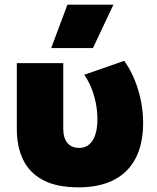

<svg xmlns="http://www.w3.org/2000/svg" viewBox="-20 -792 678 827"><path d="M320.5 15Q222 15 163.2 -17.5Q104.5 -50 78.5 -106.2Q52.5 -162.5 52.5 -234V-520H252.5V-237Q252.5 -198 270.2 -176.5Q288 -155 321.5 -155Q340 -155 354.5 -163.2Q369 -171.5 379 -187Q389 -202.5 394.2 -225.5Q399.5 -248.5 399.5 -277.5Q399.5 -313 393 -346.8Q386.5 -380.5 374 -411.8Q361.5 -443 343 -470L515 -530Q553.5 -476.5 575 -405.2Q596.5 -334 596.5 -263Q596.5 -172 564.2 -110.2Q532 -48.5 470.5 -17Q409 14.5 320.5 15ZM200.5 -585 270.5 -772H468.5L380.5 -585Z"/></svg>

Font: Geologica Roman Black
Style: Regular
Weight: 900
Designer: Sindre Bremnes, Frode Helland
Foundry: Monokrom Skriftforlag AS
Version: Version 1.010;gftools[0.9.28]